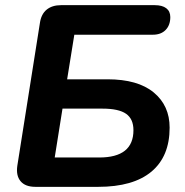

<svg xmlns="http://www.w3.org/2000/svg" viewBox="-20 -725 718 745"><path d="M47.3 -82.4 134.7 -634.8Q139.5 -669.7 160.7 -687.3Q182 -705 217.1 -705H580.2Q609.5 -705 625.1 -693.1Q640.8 -681.1 640.8 -658.7Q640.8 -627.4 622.7 -608.8Q604.7 -590.3 573.2 -590.3H268.4L240.5 -417.3H397.3Q514.6 -417.3 576.4 -366.3Q638.2 -315.3 638.2 -229.7Q638.2 -118.1 567.6 -59Q496.9 0 361.1 0H117.5Q78 0 59.8 -21.9Q41.5 -43.7 47.3 -82.4ZM497.8 -219.8Q497.8 -263.4 469.3 -283.4Q440.7 -303.5 377.6 -303.5H222.5L192.3 -113.9H365.3Q497.8 -113.9 497.8 -219.8Z"/></svg>

Font: SN Pro Thin
Style: Italic
Weight: 200
Italic angle: -9°
Designer: Tobias Whetton
Foundry: Supernotes
Version: Version 1.003;Glyphs 3.3 (3324)